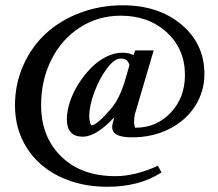

<svg xmlns="http://www.w3.org/2000/svg" viewBox="-20 -696 832 732"><path d="M389.6 16.1Q288.1 16.1 207.8 -22.5Q127.4 -61 82.3 -132.1Q37.1 -203.1 37.1 -294.4Q37.1 -375.5 68.6 -446.5Q100.1 -517.6 154.5 -567.9Q209 -618.2 285.2 -647Q361.3 -675.8 447.8 -675.8Q585 -675.8 672.1 -602.1Q759.3 -528.3 759.3 -414.1Q759.3 -346.7 723.6 -291.3Q688 -235.8 624.8 -204.1Q561.5 -172.4 483.9 -172.4Q444.8 -172.4 426.3 -181.9Q407.7 -191.4 407.7 -211.9Q407.7 -223.6 416 -249Q346.2 -174.8 295.9 -174.8Q234.9 -174.8 234.9 -241.2Q234.9 -271.5 246.3 -306.9Q257.8 -342.3 278.6 -375.2Q299.3 -408.2 325.4 -435.3Q351.6 -462.4 383.5 -478.8Q415.5 -495.1 446.8 -495.1Q471.2 -495.1 488.8 -485.8L495.6 -503.9H565.9L494.1 -259.8Q491.2 -247.1 491.2 -230Q491.2 -226.1 492.7 -217.5Q494.1 -209 495.6 -209Q576.7 -209 630.9 -266.4Q685.1 -323.7 685.1 -410.2Q685.1 -508.8 616 -572.5Q546.9 -636.2 440.4 -636.2Q354.5 -636.2 284.7 -591.3Q214.8 -546.4 175.8 -468.3Q136.7 -390.1 136.7 -295.4Q136.7 -174.3 213.4 -99.4Q290 -24.4 419.9 -24.4Q495.6 -24.4 582 -64L595.7 -38.6Q511.2 16.1 389.6 16.1ZM328.6 -218.3Q349.1 -218.3 404.8 -283.2Q434.1 -318.4 454.1 -380.4L473.6 -447.8Q469.2 -461.9 461.7 -467.3Q454.1 -472.7 439 -472.7Q416 -472.7 387.7 -435.1Q359.4 -397.5 339.8 -345Q320.3 -292.5 320.3 -252.9Q320.3 -240.7 323.2 -229.5Q326.2 -218.3 328.6 -218.3Z"/></svg>

Font: Elstob 18pt
Style: Bold
Weight: 700
Designer: Peter S. Baker
Version: Version 1.015